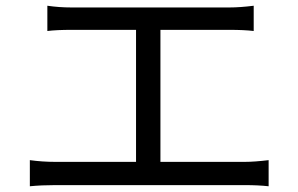

<svg xmlns="http://www.w3.org/2000/svg" viewBox="-20 -689 1040 669"><path d="M229 -663H779Q816 -663 864 -669V-581Q831 -585 779 -585H229Q178 -585 145 -581V-669Q186 -663 229 -663ZM454 -619H539V-82H454ZM172 -125H833Q866 -125 916 -131V-40Q880 -44 833 -44H172Q125 -44 84 -40V-131Q128 -125 172 -125Z"/></svg>

Font: Merged Yaku Han JP
Style: Regular
Weight: 400
Designer: Ryoko NISHIZUKA 西塚涼子 (kana, bopomofo & ideographs); Paul D. Hunt (Latin, Greek & Cyrillic); Sandoll Communications 산돌커뮤니
Foundry: Adobe
Version: Version 2.004